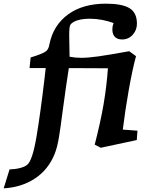

<svg xmlns="http://www.w3.org/2000/svg" viewBox="-124 -791 808 1046"><path d="M464 -419 251 -420Q239 -346 218 -191Q206 -97 197 -42.5Q188 12 174 47Q139 134 65.5 182Q-8 230 -104 235L-72 132Q-40 131 -13.5 124Q13 117 25 106Q53 82 74.5 -44.5Q96 -171 119 -367L125 -420H37L43 -478Q106 -497 124 -510Q141 -520 146 -553Q167 -654 247 -712.5Q327 -771 453 -771Q541 -771 581.5 -746.5Q622 -722 622 -662Q622 -627 599 -601.5Q576 -576 541 -576Q512 -576 498.5 -594Q485 -612 489 -643Q490 -654 495 -665Q467 -676 433 -682.5Q399 -689 366 -689Q329 -689 300.5 -681Q272 -673 260 -657Q253 -649 253 -600L255 -482Q285 -476 318 -476Q356 -476 413 -484Q470 -492 580 -512L617 -485Q597 -411 577.5 -301Q558 -191 545 -85L625 -79L621 -28L425 14L392 -3Q424 -127 440.5 -224Q457 -321 464 -419Z"/></svg>

Font: Andada Pro ExtraBold
Style: Italic
Weight: 800
Italic angle: -6.99998°
Designer: Carolina Giovagnoli
Foundry: Huerta Tipografica
Version: Version 3.005; ttfautohint (v1.8.4)